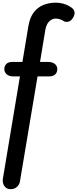

<svg xmlns="http://www.w3.org/2000/svg" viewBox="-24 -948 563 1396"><path d="M55 427.5Q31 427.5 17.2 415.2Q3.5 403 -1.2 386Q-6 369 -3.5 354L121 -392.5H72Q42.5 -392.5 25 -407.5Q7.5 -422.5 7.5 -445.5Q7.5 -468 21.8 -482.8Q36 -497.5 65.5 -497.5H139L182 -756Q193 -823 223.2 -860.5Q253.5 -898 294.8 -913.2Q336 -928.5 379.5 -928.5Q412 -928.5 440.8 -919.8Q469.5 -911 495 -893.5Q511.5 -882.5 516.8 -864Q522 -845.5 508.5 -821.5Q493.5 -795 472.8 -790.5Q452 -786 440.5 -794Q430.5 -800.5 415 -806.8Q399.5 -813 379.5 -813Q356 -813 334.5 -793Q313 -773 305 -727.5L267 -497.5H326.5Q357.5 -497.5 375 -482.8Q392.5 -468 392.5 -445.5Q392.5 -421 377 -406.8Q361.5 -392.5 333 -392.5H249L121 371Q117.5 393.5 99.5 410.5Q81.5 427.5 55 427.5Z"/></svg>

Font: Edu AU VIC WA NT Hand SemiBold
Style: Regular
Weight: 600
Version: Version 1.001